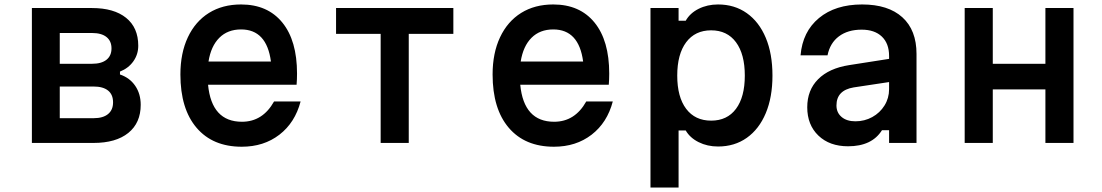

<svg xmlns="http://www.w3.org/2000/svg" viewBox="-20 -641 4940 861"><path d="M123 0V-605H392Q491 -605 545.5 -561Q600 -517 600 -436Q600 -397 578 -366Q556 -335 518 -320V-307Q562 -292 586.5 -256Q611 -220 611 -171Q611 -90 555.5 -45Q500 0 399 0ZM248 -355H393Q435 -355 457.5 -373Q480 -391 480 -424Q480 -457 457.5 -475Q435 -493 393 -493H248ZM248 -111H400Q442 -111 464.5 -129.5Q487 -148 487 -182Q487 -217 464.5 -235Q442 -253 400 -253H248Z M1328 -186Q1303 -91 1233 -37Q1163 17 1064 17Q934 17 861.5 -68Q789 -153 789 -307Q789 -403 822.5 -474Q856 -545 917 -583Q978 -621 1061 -621Q1180 -621 1246 -540Q1312 -459 1312 -311Q1312 -298 1311.5 -285.5Q1311 -273 1310 -261H913Q929 -95 1065 -95Q1158 -95 1209 -186ZM1061 -509Q1001 -509 963.5 -471.5Q926 -434 915 -365H1195Q1176 -509 1061 -509Z M1687 0V-489H1487V-605H2013V-489H1813V0Z M2728 -186Q2703 -91 2633 -37Q2563 17 2464 17Q2334 17 2261.5 -68Q2189 -153 2189 -307Q2189 -403 2222.5 -474Q2256 -545 2317 -583Q2378 -621 2461 -621Q2580 -621 2646 -540Q2712 -459 2712 -311Q2712 -298 2711.5 -285.5Q2711 -273 2710 -261H2313Q2329 -95 2465 -95Q2558 -95 2609 -186ZM2461 -509Q2401 -509 2363.5 -471.5Q2326 -434 2315 -365H2595Q2576 -509 2461 -509Z M2897 200V-605H3023V-548H3055Q3074 -582 3113 -601.5Q3152 -621 3200 -621Q3274 -621 3329 -582Q3384 -543 3414 -471.5Q3444 -400 3444 -302Q3444 -205 3414 -133.5Q3384 -62 3329 -23Q3274 16 3200 16Q3152 16 3113 -3.5Q3074 -23 3055 -56H3023V200ZM3169 -100Q3241 -100 3280.5 -153Q3320 -206 3320 -302Q3320 -398 3280.5 -451.5Q3241 -505 3169 -505Q3097 -505 3057 -451.5Q3017 -398 3017 -302Q3017 -206 3057 -153Q3097 -100 3169 -100Z M3935 -57Q3890 15 3783 15Q3700 15 3650 -33Q3600 -81 3600 -160Q3600 -237 3649 -286Q3698 -335 3788 -349L3967 -377V-390Q3967 -446 3934.5 -477Q3902 -508 3844 -508Q3782 -508 3742 -478Q3702 -448 3691 -393H3570Q3579 -499 3652.5 -560Q3726 -621 3846 -621Q3963 -621 4026.5 -563.5Q4090 -506 4090 -399V0H3967V-57ZM3731 -168Q3731 -136 3754 -116.5Q3777 -97 3816 -97Q3857 -97 3891.5 -116Q3926 -135 3946.5 -168Q3967 -201 3967 -241V-273L3808 -249Q3731 -236 3731 -168Z M4306 0V-605H4432V-355H4668V-605H4794V0H4668V-240H4432V0Z"/></svg>

Font: Martian Mono Medium
Style: Regular
Weight: 500
Monospace: yes
Designer: Roman Shamin
Foundry: Evil Martians
Version: Version 1.000; ttfautohint (v1.8.4.7-5d5b)